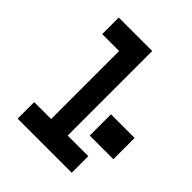

<svg xmlns="http://www.w3.org/2000/svg" viewBox="-211 -902 1034 1034"><g transform="rotate(45 306.5 -385.0)"><path d="M94 -644V-770H349V-126H506V0H94V-126H223V-644ZM613 -372V-210H433V-372Z"/></g></svg>

Font: Fliege Mono Thin
Style: Regular
Weight: 100
Version: Version 0.020;Glyphs 3.3 (3306)